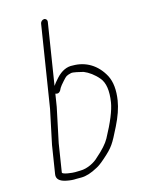

<svg xmlns="http://www.w3.org/2000/svg" viewBox="-109 -752 614 831"><g transform="rotate(-15 198.0 -336.0)"><path d="M74.3 -27 94.2 -153 126.6 -307 135.7 -364C136.2 -363.3 136.8 -363 137.5 -363C146.2 -360 153.2 -362.6 158.8 -371L164.5 -382C168.1 -388 174.8 -396.3 184.5 -407C202 -426.3 201.7 -426.3 223.9 -432.1C232.5 -434.6 262.7 -426.6 278.2 -423C300 -414 322.4 -398.1 341.6 -375.2C360.8 -352.4 366.4 -315.7 358.4 -265C353 -230.8 333 -182 298.6 -118.8C287.6 -98.7 266.8 -75.4 236.2 -49C220.7 -33.2 186.9 -14 154.2 -14C146.2 -14 138.3 -13.8 130.6 -13.4C121.3 -12.9 72.8 -17.9 74.3 -27ZM154.6 -673 96.6 -307 64.2 -153 44.3 -27C41 -6.4 54.6 6.8 85.2 12.7C101.4 15.9 115.5 17 127.5 16H150.5C172 16 196.3 8.2 224.8 -7.5C233.8 -11.8 247.3 -21.6 264.6 -36.9C310.5 -77.3 316.1 -87.8 351.2 -158C370.9 -197.3 383.3 -233 388.4 -265C395.6 -310.7 391.9 -348 377.1 -377C346.9 -433.7 297 -462 240.4 -462C214.4 -464.3 188.9 -452.8 165.7 -427.5C154.4 -415.2 146.1 -405 140.9 -397L184.6 -673C185.8 -680.9 179.9 -688 172 -688C164 -688 155.8 -680.9 154.6 -673Z"/></g></svg>

Font: MewTooHand
Style: CondIta
Weight: 400
Designer: Mew Too, Robert Jablonski
Version: Version 0.77